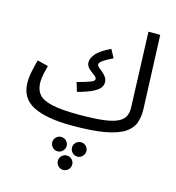

<svg xmlns="http://www.w3.org/2000/svg" viewBox="-143 -835 1169 1277"><g transform="rotate(15 441.0 -196.5)"><path d="M390 21Q212 21 121 -26Q30 -73 30 -182Q30 -219 39 -260.5Q48 -302 58 -339L133 -320Q127 -298 119.5 -264.5Q112 -231 112 -205Q112 -153 138.5 -121.5Q165 -90 231 -75.5Q297 -61 416 -61Q515 -61 579 -68.5Q643 -76 678.5 -92.5Q714 -109 727.5 -135.5Q741 -162 739 -200L720 -714H801L821 -209Q823 -156 808 -113.5Q793 -71 748 -41Q703 -11 617 5Q531 21 390 21ZM364 -204 345 -267Q408 -284 435 -294.5Q462 -305 462 -317Q462 -328 450.5 -337.5Q439 -347 424.5 -357.5Q410 -368 398.5 -382Q387 -396 387 -416Q387 -442 412 -473Q437 -504 511 -540L542 -483Q496 -461 474.5 -445.5Q453 -430 453 -418Q453 -409 464.5 -399Q476 -389 490.5 -377Q505 -365 516.5 -349.5Q528 -334 528 -313Q528 -294 516 -276.5Q504 -259 469 -241Q434 -223 364 -204ZM477 211Q457 211 442.5 196Q428 181 428 161Q428 141 442.5 126.5Q457 112 477 112Q498 112 512.5 126.5Q527 141 527 161Q527 181 512.5 196Q498 211 477 211ZM341 211Q321 211 306.5 196Q292 181 292 161Q292 141 306.5 126.5Q321 112 341 112Q362 112 376.5 126.5Q391 141 391 161Q391 181 376.5 196Q362 211 341 211ZM409 321Q389 321 374.5 306Q360 291 360 271Q360 251 374.5 236.5Q389 222 409 222Q430 222 444.5 236.5Q459 251 459 271Q459 291 444.5 306Q430 321 409 321Z"/></g></svg>

Font: Noto Sans Living
Style: Regular
Weight: 400
Designer: Monotype Design Team
Foundry: Monotype Imaging Inc.
Version: Version 2.013; ttfautohint (v1.8.4.7-5d5b)